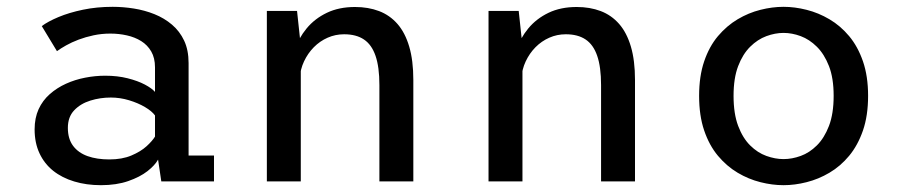

<svg xmlns="http://www.w3.org/2000/svg" viewBox="-20 -532 2640 563"><path d="M276 11Q233.5 11 197.8 0.2Q162 -10.5 136 -31.2Q110 -52 95.8 -82.5Q81.5 -113 81.5 -152.5Q81.5 -186 93.2 -211.8Q105 -237.5 126 -256Q147 -274.5 173.5 -286.5Q200 -298.5 229.5 -304.2Q259 -310 288.5 -310Q324.5 -310 354.2 -302.5Q384 -295 404.8 -284Q425.5 -273 434.5 -262.5V-334.5Q434.5 -362 423.5 -381Q412.5 -400 394 -411.5Q375.5 -423 352.2 -428.2Q329 -433.5 303.5 -433.5Q278 -433.5 254.5 -428.5Q231 -423.5 210.5 -415.8Q190 -408 174 -399Q158 -390 147 -382L102.5 -455.5Q120.5 -469 151.5 -482Q182.5 -495 223.2 -503.5Q264 -512 310.5 -512Q341 -512 372.5 -507Q404 -502 432.8 -490.5Q461.5 -479 484.2 -459.8Q507 -440.5 520 -412.8Q533 -385 533 -347V-76H607.5V0H453L443.5 -64Q434.5 -47.5 412.5 -30.2Q390.5 -13 356 -1Q321.5 11 276 11ZM300.5 -64.5Q338 -64.5 365.2 -76Q392.5 -87.5 409.8 -103.2Q427 -119 434.5 -131.5V-193.5Q425.5 -206 405.2 -218Q385 -230 358.5 -238Q332 -246 305 -246Q273.5 -246 244.8 -237Q216 -228 197.5 -208.5Q179 -189 179 -157Q179 -125 194.2 -104.5Q209.5 -84 236.8 -74.2Q264 -64.5 300.5 -64.5Z M762.5 0V-500H851L862 -397.5V0ZM1092.5 0V-282.5Q1092.5 -335.5 1081.2 -368.2Q1070 -401 1047.2 -416.2Q1024.5 -431.5 989 -431.5Q963.5 -431.5 940.8 -421.5Q918 -411.5 900.2 -393.5Q882.5 -375.5 871.5 -352Q860.5 -328.5 859 -302L831 -311Q831 -348.5 843.2 -384.2Q855.5 -420 879.2 -448.8Q903 -477.5 938.5 -494.5Q974 -511.5 1021 -511.5Q1060 -511.5 1091.5 -499.5Q1123 -487.5 1145.5 -461.8Q1168 -436 1180 -395.2Q1192 -354.5 1192 -297.5V0Z M1412.5 0V-500H1501L1512 -397.5V0ZM1742.5 0V-282.5Q1742.5 -335.5 1731.2 -368.2Q1720 -401 1697.2 -416.2Q1674.5 -431.5 1639 -431.5Q1613.5 -431.5 1590.8 -421.5Q1568 -411.5 1550.2 -393.5Q1532.5 -375.5 1521.5 -352Q1510.5 -328.5 1509 -302L1481 -311Q1481 -348.5 1493.2 -384.2Q1505.5 -420 1529.2 -448.8Q1553 -477.5 1588.5 -494.5Q1624 -511.5 1671 -511.5Q1710 -511.5 1741.5 -499.5Q1773 -487.5 1795.5 -461.8Q1818 -436 1830 -395.2Q1842 -354.5 1842 -297.5V0Z M2277.5 11Q2244.5 11 2209.8 2.2Q2175 -6.5 2143 -25.5Q2111 -44.5 2085.2 -75.2Q2059.5 -106 2044.8 -149.5Q2030 -193 2030 -251Q2030 -308.5 2044.8 -352Q2059.5 -395.5 2085.2 -426Q2111 -456.5 2143 -475.5Q2175 -494.5 2209.8 -503.2Q2244.5 -512 2277.5 -512Q2310.5 -512 2345.2 -503.2Q2380 -494.5 2412.2 -475.5Q2444.5 -456.5 2470 -426Q2495.5 -395.5 2510.5 -352Q2525.5 -308.5 2525.5 -251Q2525.5 -193 2510.5 -149.5Q2495.5 -106 2470 -75.2Q2444.5 -44.5 2412.2 -25.5Q2380 -6.5 2345.2 2.2Q2310.5 11 2277.5 11ZM2277.5 -65.5Q2302.5 -65.5 2328 -74.8Q2353.5 -84 2375.2 -105.5Q2397 -127 2410.8 -162.8Q2424.5 -198.5 2424.5 -251Q2424.5 -303 2410.8 -338.2Q2397 -373.5 2375.2 -395Q2353.5 -416.5 2328 -426Q2302.5 -435.5 2277.5 -435.5Q2253 -435.5 2227.2 -426Q2201.5 -416.5 2179.8 -395Q2158 -373.5 2144.5 -338.2Q2131 -303 2131 -251Q2131 -198.5 2144.5 -162.8Q2158 -127 2179.8 -105.5Q2201.5 -84 2227.2 -74.8Q2253 -65.5 2277.5 -65.5Z"/></svg>

Font: Trispace Thin
Style: Regular
Weight: 400
Version: Version 1.210